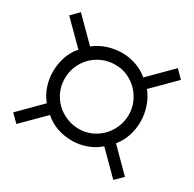

<svg xmlns="http://www.w3.org/2000/svg" viewBox="-125 -832 811 803"><g transform="rotate(30 281.0 -430.0)"><path d="M515.1 -160.2 412.1 -263.2Q384.8 -239.7 351.3 -227.8Q317.9 -215.8 283.2 -215.8Q245.1 -215.8 211.4 -227.3Q177.7 -238.8 149.9 -263.2L46.9 -160.2L11.2 -195.8L113.8 -298.8Q91.8 -326.2 80.8 -358.9Q69.8 -391.6 69.8 -426.8Q69.8 -444.3 72.5 -462.2Q75.2 -480 80.8 -497.1Q86.4 -514.2 95.2 -530Q104 -545.9 116.2 -559.1L11.2 -664.1L46.9 -700.2L151.9 -595.2Q179.2 -617.2 213.4 -628.2Q247.6 -639.2 283.2 -639.2Q317.9 -639.2 350.6 -627.7Q383.3 -616.2 409.2 -594.2L515.1 -700.2L550.8 -664.1L446.8 -560.1Q468.3 -533.7 480.2 -498.5Q492.2 -463.4 492.2 -428.2Q492.2 -392.6 481.4 -359.4Q470.7 -326.2 448.2 -298.8L550.8 -195.8ZM435.1 -428.2Q435.1 -459.5 423.1 -487.3Q411.1 -515.1 390.6 -536.1Q370.1 -557.1 342.3 -569.6Q314.5 -582 283.2 -582Q250.5 -582 221.9 -570.1Q193.4 -558.1 172.4 -537.1Q151.4 -516.1 139.2 -487.8Q127 -459.5 127 -426.8Q127 -394.5 139.2 -366.5Q151.4 -338.4 172.6 -317.6Q193.8 -296.9 222.4 -284.9Q251 -272.9 283.2 -272.9Q314.9 -272.9 342.8 -285.4Q370.6 -297.9 391.1 -319.1Q411.6 -340.3 423.3 -368.4Q435.1 -396.5 435.1 -428.2Z"/></g></svg>

Font: Tai Heritage Pro
Style: Bold
Weight: 700
Designer: Faah Baccam, Walt Agee, Victor Gaultney, Annie Olsen, Eric Hays
Foundry: SIL International
Version: Version 2.600